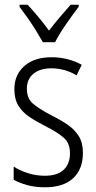

<svg xmlns="http://www.w3.org/2000/svg" viewBox="-20 -785 408 815"><path d="M332 -136Q332 -67 290.5 -28.5Q249 10 171 10Q128 10 94.5 0.5Q61 -9 38 -22V-78Q64 -61 98.5 -50Q133 -39 170 -39Q224 -39 250.5 -64.5Q277 -90 277 -134Q277 -177 251 -200Q225 -223 172 -250Q134 -269 104.5 -289Q75 -309 58 -336.5Q41 -364 41 -407Q41 -467 83 -504.5Q125 -542 199 -542Q235 -542 267.5 -533.5Q300 -525 327 -510L305 -465Q283 -479 255 -487Q227 -495 198 -495Q150 -495 122 -472Q94 -449 94 -408Q94 -367 120.5 -344.5Q147 -322 201 -294Q239 -275 268 -255Q297 -235 314.5 -207Q332 -179 332 -136ZM162 -606Q149 -629 132 -656.5Q115 -684 96.5 -710Q78 -736 63 -756V-765H97Q118 -743 142.5 -713.5Q167 -684 188 -655Q211 -685 232.5 -710.5Q254 -736 280 -765H314V-756Q290 -725 260.5 -682.5Q231 -640 214 -606Z"/></svg>

Font: Noto Sans Myanmar UI Condensed Light
Style: Regular
Weight: 300
Width: 3
Designer: Monotype Design Team
Foundry: Monotype Imaging Inc.
Version: Version 2.103; ttfautohint (v1.8.4.7-5d5b)